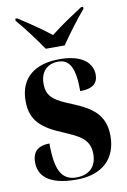

<svg xmlns="http://www.w3.org/2000/svg" viewBox="-87 -819 582 881"><g transform="rotate(-10 203.5 -378.0)"><path d="M162 -606H250C281 -651 330 -718 364 -756V-766H355C315 -740 250 -698 206 -662C161 -698 97 -740 57 -766H48V-756C82 -718 131 -651 162 -606ZM197 10C321 10 385 -58 385 -161C385 -260 325 -299 240 -334C163 -365 124 -385 124 -449C124 -515 167 -538 206 -538C261 -538 284 -496 284 -387C342 -387 367 -409 367 -449C367 -501 324 -548 216 -548C103 -548 29 -496 29 -385C29 -293 79 -253 176 -213C245 -183 293 -162 293 -93C293 -30 254 0 199 0C130 0 103 -50 103 -175C59 -175 23 -158 23 -101C23 -42 63 10 197 10Z"/></g></svg>

Font: Noto Serif Display Condensed Extra
Style: Regular
Weight: 800
Width: 3
Designer: Monotype Design Team
Foundry: Monotype Imaging Inc.
Version: Version 1.900